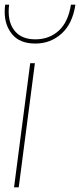

<svg xmlns="http://www.w3.org/2000/svg" viewBox="-29 -800 342 820"><path d="M51 0H31L100 -530H120ZM122 -614Q56 -614 23.5 -653Q-9 -692 -9 -749Q-9 -764 -7 -780H10Q8 -765 8 -751Q8 -697 37 -664.5Q66 -632 122 -632Q181 -632 221.5 -668.5Q262 -705 274 -780H293Q281 -699 234 -656.5Q187 -614 122 -614Z"/></svg>

Font: Tanohe Sans Thin
Style: Italic
Weight: 100
Designer: Village Type and Design LLC & Cristiano Sobral
Foundry: Cooper Hewitt Smithsonian Design Museum
Version: Version 1.00;September 29, 2021;FontCreator 13.0.0.2655 64-b